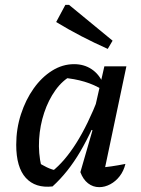

<svg xmlns="http://www.w3.org/2000/svg" viewBox="-20 -766 584 793"><path d="M197 4Q126 12 86.5 -31.5Q47 -75 47 -168Q47 -234 66.5 -294Q86 -354 119 -400.5Q152 -447 195 -474Q238 -501 286 -501Q327 -501 358 -480.5Q389 -460 405 -423L404 -395Q337 -437 238 -445L276 -454Q238 -434 209 -393.5Q180 -353 162.5 -300.5Q145 -248 141.5 -190.5Q138 -133 151 -78L133 -98Q153 -85 173.5 -75Q194 -65 217 -61L195 -58Q247 -99 295 -175Q343 -251 387 -364L407 -346Q362 -226 311.5 -140Q261 -54 197 4ZM404 -27 385 -73Q413 -75 440.5 -79Q468 -83 498 -89Q491 -60 474.5 -38.5Q458 -17 435.5 -5Q413 7 390 7Q364 7 343.5 -9Q323 -25 312 -55L362 -228L352 -232L411 -492H502ZM425 -564Q369 -589 316 -616.5Q263 -644 212 -675L250 -746H265L445 -598Z"/></svg>

Font: Piazzolla Thin SemiBold
Style: Italic
Weight: 600
Italic angle: -11.3°
Version: Version 2.005